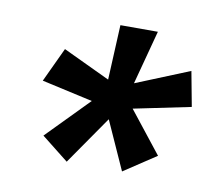

<svg xmlns="http://www.w3.org/2000/svg" viewBox="-48 -637 484 434"><g transform="rotate(10 193.5 -420.5)"><path d="M387 -429 256 -402 331 -307 257 -258 207 -369 130 -258 68 -307 162 -403 45 -429 82 -508 190 -457 196 -583H282L249 -459L372 -509Z"/></g></svg>

Font: Neutral Grotesk
Style: Italic
Weight: 400
Italic angle: -8°
Designer: Nawras Khrais
Foundry: Nawras Khrais
Version: Version 1.000